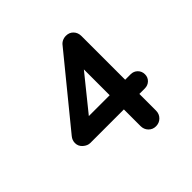

<svg xmlns="http://www.w3.org/2000/svg" viewBox="-172 -876 1052 1052"><g transform="rotate(-45 354.0 -350.0)"><path d="M469 0Q444 0 427 -17.5Q410 -35 410 -61V-531L431 -526L238 -287L233 -300H572Q596 -300 612 -284Q628 -268 628 -244Q628 -221 612 -205.5Q596 -190 572 -190H150Q129 -190 109.5 -207Q90 -224 90 -249Q90 -271 105 -289L421 -676Q429 -687 442 -693.5Q455 -700 471 -700Q497 -700 513.5 -682.5Q530 -665 530 -639V-61Q530 -35 512.5 -17.5Q495 0 469 0Z"/></g></svg>

Font: Quicksand Light
Style: Bold
Weight: 700
Version: Version 3.004